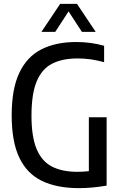

<svg xmlns="http://www.w3.org/2000/svg" viewBox="-20 -967 628 994"><path d="M389 7Q274.5 7 197 -30.5Q119.5 -68 80 -150.8Q40.5 -233.5 40.5 -369.5Q40.5 -506.5 80 -590Q119.5 -673.5 194.2 -711.5Q269 -749.5 374.5 -749.5Q451 -749.5 519 -730V-645Q483 -655 449.8 -659.8Q416.5 -664.5 382 -664.5Q303.5 -664.5 250.2 -637.5Q197 -610.5 170 -545.8Q143 -481 143 -368Q143 -258.5 169.8 -195Q196.5 -131.5 249.2 -104.5Q302 -77.5 380.5 -77.5Q411.5 -77.5 440 -81V-360H532V-6Q455.5 7 389 7ZM194.5 -802 291.5 -947H378.5L475.5 -802H404L335 -908L266 -802Z"/></svg>

Font: Encode Sans Cnd Md
Style: Regular
Weight: 500
Width: 3
Designer: Multiple Designers
Foundry: Impallari Type
Version: Version 3.002; ttfautohint (v1.8.3) -l 8 -r 50 -G 200 -x 14 